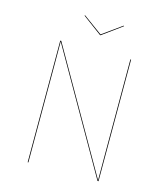

<svg xmlns="http://www.w3.org/2000/svg" viewBox="-123 -942 901 1037"><g transform="rotate(15 327.5 -423.5)"><path d="M439.3 -846.8 330.6 -768.7 223.8 -846.8 220.9 -844.6 329.1 -764.5H332.1L442.2 -844.6ZM525.4 -680.1H521.4V-142.9C521.4 -98.2 521.6 -45.3 521.7 -4.4L134.9 -680.1H129.3V0H133.3V-565.2C133.3 -617.4 133.2 -651.6 133 -675.8L519.9 0H525.4Z"/></g></svg>

Font: Fira Sans Four
Style: Regular
Weight: 100
Designer: Carrois Corporate & Edenspiekermann AG
Foundry: Carrois Corporate GbR & Edenspiekermann AG
Version: Version 4.203;PS 004.203;hotconv 1.0.88;makeotf.lib2.5.64775